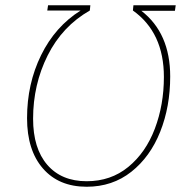

<svg xmlns="http://www.w3.org/2000/svg" viewBox="-20 -701 730 731"><path d="M83 -251Q83 -382 136.5 -491Q190 -600 287 -661H160L163 -681H324L322 -661Q217 -601 161.5 -490Q106 -379 106 -249Q106 -136 160 -73.5Q214 -11 310 -11Q402 -11 468.5 -65.5Q535 -120 569.5 -211Q604 -302 604 -408Q604 -577 486 -661L488 -681H649L646 -660H518Q628 -575 628 -410Q628 -295 590 -199.5Q552 -104 480 -47Q408 10 310 10Q204 10 143.5 -59.5Q83 -129 83 -251Z"/></svg>

Font: FiraGO Thin
Style: Italic
Weight: 100
Italic angle: -8°
Designer: bBox Type GmbH
Foundry: bBox Type GmbH
Version: Version 1.001